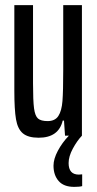

<svg xmlns="http://www.w3.org/2000/svg" viewBox="-20 -530 380 750"><path d="M301 151V197Q291 200 270 200Q229 200 209 177Q189 154 189 117Q189 91 206 59Q223 27 249 0H234L230 -59H225Q209 8 131 8Q90 8 69.5 -9Q49 -26 42.5 -64Q36 -102 36 -176V-510H109V-205Q109 -136 113 -106.5Q117 -77 128.5 -67Q140 -57 166 -57Q195 -57 208 -77Q221 -97 224 -135.5Q227 -174 227 -257V-510H300V0Q281 20 264.5 50.5Q248 81 248 107Q248 152 288 152Q295 152 301 151Z"/></svg>

Font: Saira Ultra Condensed Medium
Style: Regular
Weight: 500
Width: 1
Designer: Hector Gatti with collaboration of the Omnibus-Type team
Foundry: Omnibus-Type
Version: Version 1.001; ttfautohint (v1.8)